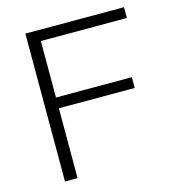

<svg xmlns="http://www.w3.org/2000/svg" viewBox="-109 -834 855 928"><g transform="rotate(-15 318.0 -370.0)"><path d="M595.5 -686H165V-403.5H544.5V-349.5H165V0H102V-740H595.5Z"/></g></svg>

Font: Encode Sans Expanded Light
Style: Regular
Weight: 300
Width: 7
Designer: Multiple Designers
Foundry: Impallari Type
Version: Version 2.000